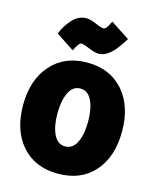

<svg xmlns="http://www.w3.org/2000/svg" viewBox="-147 -1116 1018 1244"><g transform="rotate(15 362.0 -494.5)"><path d="M362 27Q208 27 119 -74Q30 -175 30 -345Q30 -514 120 -616Q210 -718 362 -718Q515 -718 604.5 -616.5Q694 -515 694 -345Q694 -175 605.5 -74Q517 27 362 27ZM465 -350Q465 -435 439 -489.5Q413 -544 362 -544Q311 -544 285 -489.5Q259 -435 259 -350Q259 -264 285 -210Q311 -156 362 -156Q413 -156 439 -210Q465 -264 465 -350ZM416 -792Q390 -792 349.5 -809.5Q309 -827 291 -827Q276 -827 249 -770L127 -850Q148 -905 188.5 -949.5Q229 -994 282 -994Q308 -994 348 -976.5Q388 -959 407 -959Q422 -959 449 -1016L576 -933Q526 -851 488 -821Q452 -792 416 -792Z"/></g></svg>

Font: Repo
Style: ExtraBlack
Weight: 1000
Designer: Stefan Peev
Foundry: Context Ltd
Version: Version 001.000